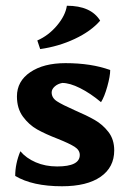

<svg xmlns="http://www.w3.org/2000/svg" viewBox="-20 -638 446 669"><path d="M33 -25Q33 -68 51 -111Q71 -87 104.5 -72.5Q138 -58 179 -58Q258 -58 258 -98Q258 -115 240 -126.5Q222 -138 182 -154Q138 -171 109.5 -187Q81 -203 60 -231.5Q39 -260 39 -302Q39 -355 85.5 -386.5Q132 -418 208 -418Q298 -418 364 -394Q364 -373 354 -337Q344 -301 332 -282Q295 -313 259 -331Q223 -349 197 -349Q181 -346 170.5 -336.5Q160 -327 160 -316Q160 -297 178.5 -285Q197 -273 240 -254Q282 -236 310 -220Q338 -204 358 -178Q378 -152 378 -114Q378 -55 330.5 -22Q283 11 196 11Q93 11 33 -25ZM110 -497Q149 -514 178.5 -549Q208 -584 213 -618Q297 -618 329 -566Q297 -529 240.5 -502.5Q184 -476 120 -467Z"/></svg>

Font: Mirza SemiBold
Style: Regular
Weight: 600
Designer: Arabic design by Kourosh Beigpour, Latin design by Eduardo Tunni, engineering by Lasse Fister
Version: Version 1.0010g